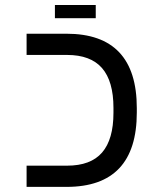

<svg xmlns="http://www.w3.org/2000/svg" viewBox="-20 -731 640 751"><path d="M515.1 -291Q515.1 0 240.2 0H84V-83H242.2Q335 -83 379.4 -134.5Q423.8 -186 423.8 -290V-309.1Q423.8 -413.1 379.2 -464.6Q334.5 -516.1 242.2 -516.1H84V-599.1H240.2Q515.1 -599.1 515.1 -308.1ZM194.8 -711.4H354.5V-659.7H194.8Z"/></svg>

Font: Liberation Mono
Style: Regular
Weight: 400
Monospace: yes
Designer: Steve Matteson
Foundry: Ascender Corporation
Version: Version 2.1.5